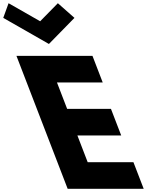

<svg xmlns="http://www.w3.org/2000/svg" viewBox="-360 -1172 960 1192"><path d="M-306.8 -1152 -339.8 -1061 -56.3 -899 102.2 -1061 -0.8 -1152 -110.7 -1040ZM214.2 -825H-257.8L60 0H532L468.4 -165H184.4L120.5 -331H392.5L328.9 -496H56.9L-6.3 -660H277.7Z"/></svg>

Font: Hussar
Style: BdOpOblFour
Weight: 700
Foundry: Cannot Into Space Fonts
Version: Version 2.00